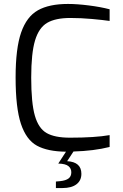

<svg xmlns="http://www.w3.org/2000/svg" viewBox="-20 -762 621 972"><path d="M138 -369Q138 -241 156.5 -176.5Q175 -112 216 -88.5Q257 -65 334 -65Q461 -65 535 -78V-18Q456 2 352 5L320 54Q392 58 392 118Q392 152 367 171Q342 190 296 190H263V157L285 155Q313 152 327 141.5Q341 131 341 110Q341 91 326.5 79Q312 67 275 66L314 6Q221 5 167 -24.5Q113 -54 86 -135Q59 -216 59 -370Q59 -517 87 -597.5Q115 -678 172 -710Q229 -742 324 -742Q370 -742 429.5 -734.5Q489 -727 535 -715V-656Q500 -661 445 -666Q390 -671 336 -671Q261 -671 219 -646.5Q177 -622 157.5 -557.5Q138 -493 138 -369Z"/></svg>

Font: Exo
Style: Regular
Weight: 400
Designer: Natanael Gama
Foundry: Natanael Gama
Version: Version 1.500; ttfautohint (v1.6)